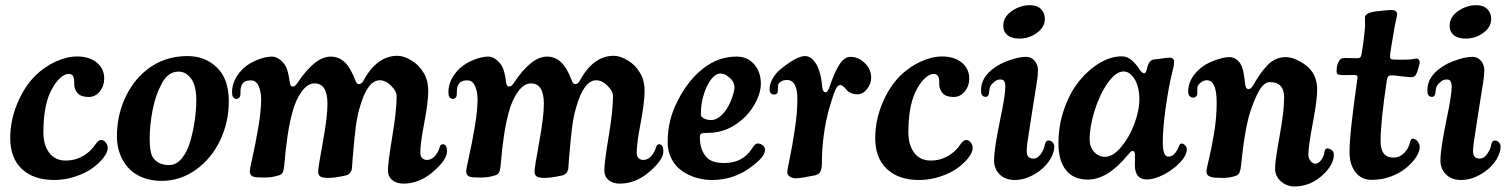

<svg xmlns="http://www.w3.org/2000/svg" viewBox="-20 -666 5679 724"><path d="M270.5 -453.1Q316.4 -453.1 344.7 -430.2Q373 -407.2 373 -369.6Q373 -341.8 356.2 -321Q339.4 -300.3 314 -300.3Q285.2 -300.3 272.5 -314.9Q259.8 -329.6 259.8 -349.6Q260.7 -368.7 256.1 -377.9Q251.5 -387.2 239.3 -387.2Q221.7 -387.2 202.6 -367.9Q183.6 -348.6 168.9 -316.4Q143.6 -260.3 143.6 -167Q143.6 -120.1 165.3 -90.3Q187 -60.5 229 -60.5Q262.2 -60.5 291.3 -76.7Q320.3 -92.8 338.4 -119.6Q350.6 -138.2 361.3 -138.2Q371.6 -138.2 378.9 -128.4Q386.2 -118.7 386.2 -107.9Q386.2 -92.3 370.6 -71.8Q355 -51.3 329.3 -32.5Q303.7 -13.7 264.6 -0.5Q225.6 12.7 184.1 12.7Q106.9 12.7 62.7 -28.6Q18.6 -69.8 18.6 -145.5Q18.6 -210.4 44.2 -273.4Q69.8 -336.4 112.3 -379.9Q147.9 -414.6 190.2 -433.8Q232.4 -453.1 270.5 -453.1Z M420.9 -151.4Q420.9 -228 450.2 -293.2Q479.5 -358.4 529.8 -399.9Q596.7 -454.6 686.5 -454.6Q753.4 -454.6 798.1 -411.4Q842.8 -368.2 842.8 -283.7Q842.8 -205.6 810.1 -136.7Q777.3 -67.9 718.5 -25.9Q659.7 16.1 589.4 16.1Q548.3 16.1 515.6 2.4Q482.9 -11.2 462.4 -34.7Q441.9 -58.1 431.4 -87.9Q420.9 -117.7 420.9 -151.4ZM618.2 -43.5Q645 -43.5 666 -69.3Q687 -95.2 698 -134.8Q709 -174.3 714.6 -213.4Q720.2 -252.4 720.2 -286.6Q720.2 -343.8 700.4 -369.9Q680.7 -396 653.3 -396Q611.3 -396 587.9 -346.7Q566.4 -307.1 555.4 -250.7Q544.4 -194.3 544.4 -141.6Q544.4 -92.8 555.7 -73.7Q574.7 -43.5 618.2 -43.5Z M1101.6 -353Q1167.5 -452.6 1227.1 -452.6Q1256.3 -452.6 1278.8 -432.4Q1301.3 -412.1 1319.3 -364.3Q1325.2 -348.6 1333 -348.6Q1336.9 -348.6 1342 -351.8Q1347.2 -355 1349.1 -359.4Q1400.4 -455.6 1478.5 -455.6Q1502 -455.6 1530.5 -438.7Q1559.1 -421.9 1575.7 -394Q1594.7 -366.2 1594.7 -321.3Q1594.7 -280.8 1579.8 -202.4Q1564.9 -124 1564.9 -91.8Q1564.9 -64.9 1587.9 -63Q1615.7 -61.5 1633.8 -99.1Q1635.3 -103 1637.2 -108.6Q1639.2 -114.3 1640.1 -116.5Q1641.1 -118.7 1644 -120.4Q1647 -122.1 1651.4 -122.1Q1665.5 -120.1 1665.5 -95.2Q1665.5 -62.5 1610.4 -16.1Q1560.1 26.4 1501 26.4Q1475.1 26.4 1459 12.9Q1442.9 -0.5 1442.9 -23.9Q1442.9 -53.2 1459.2 -150.9Q1475.6 -248.5 1475.6 -303.2Q1475.6 -322.3 1454.8 -342.8Q1434.1 -363.3 1412.1 -363.3Q1365.2 -363.3 1335.9 -258.8Q1326.7 -226.6 1321.8 -189.7Q1316.9 -152.8 1309.6 -66.9Q1309.1 -60.1 1308.6 -51.5Q1308.1 -43 1307.6 -37.1Q1307.1 -31.2 1306.6 -27.8Q1300.8 -6.3 1279.3 -3.4Q1240.7 4.9 1217.3 4.9Q1197.8 4.9 1188.7 -0.2Q1179.7 -5.4 1179.7 -19Q1179.7 -34.2 1197.3 -129.6Q1214.8 -225.1 1214.8 -274.4Q1214.8 -351.6 1166 -351.6Q1140.1 -351.6 1117.7 -320.8Q1095.2 -290 1083 -244.1Q1062.5 -172.4 1051.8 -41.5Q1050.3 -24.4 1045.9 -15.6Q1041.5 -6.8 1028.3 -3.9Q1004.4 3.4 980 3.4Q946.8 3.4 940.4 1.5Q921.9 -1.5 921.9 -21.5Q921.9 -27.8 932.6 -75.4Q943.4 -123 954.1 -186Q964.8 -249 964.8 -292.5Q964.8 -319.3 955.6 -340.8Q946.3 -362.3 927.7 -362.8Q910.6 -363.3 900.9 -356.9Q889.6 -348.6 887.2 -329.1Q886.7 -323.2 886.7 -316.2Q886.7 -309.1 886.2 -305.2Q885.3 -300.8 880.9 -296.6Q876.5 -292.5 871.1 -293Q855 -294.4 855 -317.9Q855 -366.7 897 -407.7Q918.9 -427.7 950 -440.2Q981 -452.6 1005.4 -452.6Q1020 -452.6 1034.2 -442.1Q1048.3 -431.6 1057.1 -416.5Q1067.4 -397.5 1072.8 -354Q1075.2 -339.8 1082.5 -339.8Q1087.9 -339.8 1091.3 -341.8Q1094.7 -343.8 1097.9 -348.1Q1101.1 -352.5 1101.6 -353Z M1917.5 -353Q1983.4 -452.6 2043 -452.6Q2072.3 -452.6 2094.7 -432.4Q2117.2 -412.1 2135.3 -364.3Q2141.1 -348.6 2148.9 -348.6Q2152.8 -348.6 2158 -351.8Q2163.1 -355 2165 -359.4Q2216.3 -455.6 2294.4 -455.6Q2317.9 -455.6 2346.4 -438.7Q2375 -421.9 2391.6 -394Q2410.6 -366.2 2410.6 -321.3Q2410.6 -280.8 2395.8 -202.4Q2380.9 -124 2380.9 -91.8Q2380.9 -64.9 2403.8 -63Q2431.6 -61.5 2449.7 -99.1Q2451.2 -103 2453.1 -108.6Q2455.1 -114.3 2456.1 -116.5Q2457 -118.7 2460 -120.4Q2462.9 -122.1 2467.3 -122.1Q2481.4 -120.1 2481.4 -95.2Q2481.4 -62.5 2426.3 -16.1Q2376 26.4 2316.9 26.4Q2291 26.4 2274.9 12.9Q2258.8 -0.5 2258.8 -23.9Q2258.8 -53.2 2275.1 -150.9Q2291.5 -248.5 2291.5 -303.2Q2291.5 -322.3 2270.8 -342.8Q2250 -363.3 2228 -363.3Q2181.2 -363.3 2151.9 -258.8Q2142.6 -226.6 2137.7 -189.7Q2132.8 -152.8 2125.5 -66.9Q2125 -60.1 2124.5 -51.5Q2124 -43 2123.5 -37.1Q2123 -31.2 2122.6 -27.8Q2116.7 -6.3 2095.2 -3.4Q2056.6 4.9 2033.2 4.9Q2013.7 4.9 2004.6 -0.2Q1995.6 -5.4 1995.6 -19Q1995.6 -34.2 2013.2 -129.6Q2030.8 -225.1 2030.8 -274.4Q2030.8 -351.6 1981.9 -351.6Q1956.1 -351.6 1933.6 -320.8Q1911.1 -290 1898.9 -244.1Q1878.4 -172.4 1867.7 -41.5Q1866.2 -24.4 1861.8 -15.6Q1857.4 -6.8 1844.2 -3.9Q1820.3 3.4 1795.9 3.4Q1762.7 3.4 1756.3 1.5Q1737.8 -1.5 1737.8 -21.5Q1737.8 -27.8 1748.5 -75.4Q1759.3 -123 1770 -186Q1780.8 -249 1780.8 -292.5Q1780.8 -319.3 1771.5 -340.8Q1762.2 -362.3 1743.7 -362.8Q1726.6 -363.3 1716.8 -356.9Q1705.6 -348.6 1703.1 -329.1Q1702.6 -323.2 1702.6 -316.2Q1702.6 -309.1 1702.1 -305.2Q1701.2 -300.8 1696.8 -296.6Q1692.4 -292.5 1687 -293Q1670.9 -294.4 1670.9 -317.9Q1670.9 -366.7 1712.9 -407.7Q1734.9 -427.7 1765.9 -440.2Q1796.9 -452.6 1821.3 -452.6Q1835.9 -452.6 1850.1 -442.1Q1864.3 -431.6 1873 -416.5Q1883.3 -397.5 1888.7 -354Q1891.1 -339.8 1898.4 -339.8Q1903.8 -339.8 1907.2 -341.8Q1910.6 -343.8 1913.8 -348.1Q1917 -352.5 1917.5 -353Z M2757.3 -452.6Q2793 -452.6 2815.9 -431.6Q2849.1 -401.9 2849.1 -349.1Q2849.1 -320.3 2832.3 -285.6Q2815.4 -251 2791 -226.6Q2728.5 -165 2650.9 -165Q2630.9 -165 2625 -162.4Q2619.1 -159.7 2619.1 -148.4Q2619.1 -100.1 2645 -72.3Q2664.6 -51.3 2710.9 -51.3Q2781.2 -51.3 2816.4 -106.9Q2827.1 -125 2837.4 -125Q2847.2 -125 2855 -118.7Q2864.7 -111.8 2864.7 -101.1Q2864.7 -76.2 2820.3 -42.5Q2752 12.7 2664.6 12.7Q2632.8 12.7 2603.5 3.7Q2574.2 -5.4 2550.3 -22.5Q2526.4 -39.6 2512 -67.4Q2497.6 -95.2 2497.6 -129.9Q2497.6 -215.3 2536.1 -287.1Q2573.7 -362.3 2631.1 -407.5Q2688.5 -452.6 2757.3 -452.6ZM2629.9 -222.2Q2641.6 -213.4 2661.6 -213.4Q2682.6 -213.4 2702.1 -232.7Q2721.7 -252 2735.4 -284.2Q2749.5 -318.8 2749.5 -335.9Q2749.5 -359.9 2726.6 -376.5Q2712.4 -388.7 2696.3 -388.7Q2668.9 -388.7 2644.5 -337.9Q2623 -289.6 2623 -238.3Q2623 -231 2624 -228.3Q2625 -225.6 2629.9 -222.2Z M3187.5 -451.7Q3216.3 -451.7 3240.7 -428.5Q3265.1 -405.3 3265.1 -373Q3265.1 -350.1 3249.5 -330.3Q3233.9 -310.5 3213.4 -310.5Q3198.2 -310.5 3187.3 -315.9Q3176.3 -321.3 3171.4 -327.9Q3166.5 -334.5 3160.4 -339.8Q3154.3 -345.2 3147.9 -345.2Q3138.7 -345.2 3130.6 -327.9Q3122.6 -310.5 3108.9 -264.6Q3079.1 -162.6 3079.1 -44.4Q3078.1 -7.8 3050.8 -4.4Q3001.5 5.9 2981 6.3Q2967.8 6.3 2958.3 -0.2Q2948.7 -6.8 2948.7 -17.6Q2948.7 -24.9 2958.3 -70.6Q2967.8 -116.2 2977.3 -179.4Q2986.8 -242.7 2986.8 -292.5Q2986.8 -363.8 2948.2 -364.3Q2935.5 -364.7 2925.3 -358.9Q2915 -353 2914.1 -344.2Q2913.6 -338.9 2913.3 -332Q2913.1 -325.2 2913.1 -322.3Q2911.6 -308.6 2897 -309.6Q2881.8 -311.5 2881.8 -331.1Q2881.8 -348.1 2893.3 -369.1Q2904.8 -390.1 2924.3 -405.8Q2984.4 -454.6 3015.6 -454.6Q3039.1 -454.6 3056.6 -426.3Q3060.5 -420.4 3063.7 -413.3Q3066.9 -406.2 3069.3 -398.4Q3071.8 -390.6 3073.5 -384.3Q3075.2 -377.9 3076.4 -369.4Q3077.6 -360.8 3078.4 -356.4Q3079.1 -352.1 3079.8 -344.5Q3080.6 -336.9 3080.6 -335.9Q3083.5 -317.9 3093.8 -317.9Q3099.6 -317.9 3106.9 -335Q3124.5 -388.7 3143.6 -420.2Q3162.6 -451.7 3187.5 -451.7Z M3532.2 -453.1Q3578.1 -453.1 3606.4 -430.2Q3634.8 -407.2 3634.8 -369.6Q3634.8 -341.8 3617.9 -321Q3601.1 -300.3 3575.7 -300.3Q3546.9 -300.3 3534.2 -314.9Q3521.5 -329.6 3521.5 -349.6Q3522.5 -368.7 3517.8 -377.9Q3513.2 -387.2 3501 -387.2Q3483.4 -387.2 3464.4 -367.9Q3445.3 -348.6 3430.7 -316.4Q3405.3 -260.3 3405.3 -167Q3405.3 -120.1 3427 -90.3Q3448.7 -60.5 3490.7 -60.5Q3523.9 -60.5 3553 -76.7Q3582 -92.8 3600.1 -119.6Q3612.3 -138.2 3623 -138.2Q3633.3 -138.2 3640.6 -128.4Q3647.9 -118.7 3647.9 -107.9Q3647.9 -92.3 3632.3 -71.8Q3616.7 -51.3 3591.1 -32.5Q3565.4 -13.7 3526.4 -0.5Q3487.3 12.7 3445.8 12.7Q3368.7 12.7 3324.5 -28.6Q3280.3 -69.8 3280.3 -145.5Q3280.3 -210.4 3305.9 -273.4Q3331.5 -336.4 3374 -379.9Q3409.7 -414.6 3451.9 -433.8Q3494.1 -453.1 3532.2 -453.1Z M3763.2 -568.8Q3763.2 -602.5 3795.4 -624.5Q3827.6 -646.5 3863.8 -646.5Q3890.1 -646.5 3905 -632.1Q3919.9 -617.7 3919.9 -594.7Q3919.9 -564 3890.4 -542.2Q3860.8 -520.5 3823.7 -520.5Q3794.9 -520.5 3779.1 -533.4Q3763.2 -546.4 3763.2 -568.8ZM3752 -217.3Q3771 -307.6 3771 -339.4Q3771 -364.7 3755.4 -366.2Q3742.2 -367.2 3732.4 -359.9Q3713.4 -345.7 3711.4 -331.1Q3710.9 -328.6 3710.4 -323Q3710 -317.4 3709 -313Q3708 -308.6 3706.5 -306.2Q3702.6 -299.8 3694.8 -300.8Q3679.2 -302.7 3679.2 -324.2Q3679.2 -362.3 3706.5 -390.6Q3733.9 -418.9 3774.9 -434.6Q3819.3 -451.7 3849.1 -451.7Q3868.7 -451.7 3881.3 -436.8Q3894 -421.9 3894 -401.4Q3894 -391.6 3892.8 -379.6Q3891.6 -367.7 3889.6 -355.2Q3887.7 -342.8 3881.8 -306.2Q3876 -269.5 3870.1 -232.4Q3868.2 -217.8 3862.5 -183.3Q3856.9 -148.9 3854.2 -128.9Q3851.6 -108.9 3851.6 -95.7Q3851.6 -67.9 3877 -67.9Q3892.6 -67.9 3904.8 -85.4Q3917 -103 3919.4 -118.2Q3922.4 -136.2 3934.1 -136.2Q3942.4 -136.2 3949 -129.2Q3955.6 -122.1 3955.6 -112.8Q3955.6 -92.8 3941.2 -67.1Q3926.8 -41.5 3897.9 -20Q3852.1 12.7 3806.6 12.7Q3771 12.7 3749.8 -8.1Q3728.5 -28.8 3728.5 -60.5Q3728.5 -105 3752 -217.3Z M4455.1 -102.1Q4455.1 -80.1 4429.4 -53Q4403.8 -25.9 4368.2 -7.6Q4332.5 10.7 4304.7 10.7Q4259.3 10.7 4259.3 -44.4Q4259.3 -48.8 4259.8 -64.2Q4260.3 -79.6 4259.8 -85Q4258.8 -96.7 4250.5 -96.7Q4247.6 -96.7 4244.9 -94.7Q4242.2 -92.8 4237.8 -87.4Q4233.4 -82 4231.4 -80.1Q4156.2 11.2 4082 11.2Q4028.3 11.2 3999.8 -24.2Q3971.2 -59.6 3971.2 -126Q3971.2 -193.8 3993.2 -256.1Q4015.1 -318.4 4049.8 -360.8Q4084.5 -403.3 4126.7 -428.5Q4168.9 -453.6 4210 -453.6Q4220.7 -453.6 4230.5 -449.7Q4240.2 -445.8 4248.5 -438Q4256.8 -430.2 4261.7 -424.8Q4266.6 -419.4 4273.4 -409.7Q4280.3 -399.9 4281.2 -398.4Q4288.6 -389.6 4294.9 -389.6Q4301.8 -389.6 4306.6 -413.6Q4310.5 -427.2 4316.2 -433.6Q4321.8 -439.9 4331.5 -441.9Q4345.2 -442.9 4364.3 -445.8Q4383.3 -448.7 4390.1 -448.7Q4407.2 -448.7 4407.2 -432.1Q4407.2 -425.8 4406.2 -419.7Q4405.3 -413.6 4401.9 -400.1Q4398.4 -386.7 4397 -379.4Q4385.3 -330.1 4375 -255.1Q4364.7 -180.2 4364.7 -131.3Q4364.7 -77.6 4383.3 -75.7Q4397 -73.7 4408.4 -85.7Q4419.9 -97.7 4427.2 -118.2Q4430.7 -126 4438 -124.5Q4444.3 -123.5 4450.7 -115.7Q4455.1 -110.8 4455.1 -102.1ZM4216.8 -396.5Q4187.5 -396.5 4157 -353Q4126.5 -309.6 4107.7 -249.3Q4088.9 -189 4088.9 -139.6Q4088.9 -111.8 4105.7 -93.3Q4122.6 -74.7 4147 -74.7Q4176.3 -74.7 4207 -110.8Q4237.8 -147 4257.1 -198Q4276.4 -249 4276.4 -293Q4276.4 -317.4 4270 -340.3Q4263.7 -363.3 4249.5 -379.9Q4235.4 -396.5 4216.8 -396.5Z M4829.6 -450.7Q4852.1 -450.7 4882.1 -434.3Q4912.1 -418 4927.2 -396Q4946.8 -368.7 4946.8 -326.2Q4946.8 -289.1 4930.2 -201.2Q4913.6 -113.3 4913.6 -83Q4913.6 -69.3 4921.4 -59.6Q4929.2 -49.8 4939 -48.8Q4951.2 -48.3 4961.7 -62.3Q4972.2 -76.2 4974.1 -91.8Q4975.1 -100.1 4978.8 -103.8Q4982.4 -107.4 4987.3 -106.4Q4992.7 -105.5 4996.1 -103.5Q5009.8 -97.7 5009.8 -83Q5009.8 -46.4 4970.2 -8.3Q4922.4 37.1 4861.3 37.1Q4832 37.1 4810.1 17.8Q4788.1 -1.5 4788.1 -30.8Q4788.1 -59.6 4805.2 -153.1Q4822.3 -246.6 4822.3 -297.9Q4822.3 -356.4 4769.5 -356.4Q4747.1 -356.4 4729.5 -326.7Q4711.9 -296.9 4694.8 -245.6Q4673.3 -178.7 4659.7 -41.5Q4658.7 -33.2 4658 -29.1Q4657.2 -24.9 4655 -18.3Q4652.8 -11.7 4648.9 -8.1Q4645 -4.4 4639.2 -2.9Q4618.7 4.9 4590.3 4.9Q4555.2 4.9 4548.3 1.5Q4529.3 -2.4 4529.3 -19.5Q4529.3 -27.8 4538.8 -66.7Q4548.3 -105.5 4558.1 -164.1Q4567.9 -222.7 4567.9 -278.3Q4567.9 -362.3 4532.2 -363.3Q4520.5 -364.3 4508.5 -355.2Q4496.6 -346.2 4495.1 -336.9Q4494.6 -332.5 4494.9 -326.9Q4495.1 -321.3 4494.6 -312Q4494.1 -305.2 4489.3 -301.3Q4484.4 -297.4 4478 -297.9Q4460.4 -300.3 4460.4 -320.3Q4460.4 -367.7 4503.4 -405.8Q4523.9 -424.8 4558.8 -437.7Q4593.8 -450.7 4616.2 -450.7Q4639.2 -450.7 4656.2 -427.7Q4660.6 -421.4 4664.6 -409.2Q4668.5 -397 4669.9 -388.2Q4671.4 -379.4 4673.6 -363Q4675.8 -346.7 4675.8 -345.2Q4678.7 -329.6 4688 -329.6Q4695.8 -329.6 4704.6 -342.8Q4719.7 -369.1 4731.2 -385.7Q4742.7 -402.3 4758.1 -418.7Q4773.4 -435.1 4791 -442.9Q4808.6 -450.7 4829.6 -450.7Z M5186 -133.8Q5186 -71.8 5233.9 -71.8Q5252 -71.8 5263.7 -80.1Q5275.4 -87.4 5284.9 -101.6Q5294.4 -115.7 5295.9 -127Q5299.8 -143.1 5306.6 -143.1Q5317.9 -143.1 5325.7 -132.6Q5333.5 -122.1 5333.5 -112.3Q5333.5 -89.8 5313.5 -64.5Q5293.5 -39.1 5269 -22.9Q5215.8 12.2 5151.4 12.2Q5113.8 12.2 5091.3 -16.8Q5068.8 -45.9 5068.8 -92.3Q5068.8 -130.4 5076.4 -198.2Q5084 -266.1 5091.6 -319.1Q5099.1 -372.1 5099.1 -373.5Q5099.1 -381.8 5092.3 -382.8Q5086.4 -383.3 5080.3 -383.3Q5074.2 -383.3 5065.9 -383.1Q5057.6 -382.8 5051.8 -382.8Q5032.7 -382.8 5027.3 -384.8Q5020 -386.2 5020 -398.9Q5020 -425.8 5033.2 -440.9Q5037.6 -447.3 5051.3 -447.3Q5058.1 -447.3 5071.8 -447Q5085.4 -446.8 5091.8 -446.5Q5098.1 -446.3 5103.5 -446.8Q5111.3 -447.8 5113.8 -460Q5122.6 -509.3 5127 -561Q5127.9 -570.8 5127.2 -587.2Q5126.5 -603.5 5127.9 -605Q5133.3 -617.7 5164.6 -622.6Q5212.4 -628.4 5227.1 -628.4Q5237.8 -628.4 5243.2 -623.8Q5248.5 -619.1 5248.5 -612.3Q5248.5 -609.9 5247.1 -603.3Q5245.6 -596.7 5242.9 -584.7Q5240.2 -572.8 5238.3 -561.5Q5221.7 -467.3 5221.7 -454.6Q5221.7 -446.3 5224.1 -444.1Q5226.6 -441.9 5234.9 -441.4Q5264.2 -440.4 5290.5 -441.4Q5303.7 -441.9 5310.5 -443.6Q5317.4 -445.3 5319.3 -445.3Q5333.5 -445.3 5333.5 -428.7Q5333.5 -427.7 5328.6 -409.7Q5325.7 -397.9 5322.8 -391.6Q5318.4 -381.3 5313.7 -378.2Q5309.1 -375 5300.3 -375Q5289.6 -375 5263.7 -378.4Q5237.8 -381.8 5227.5 -381.8Q5218.3 -381.8 5214.6 -377.7Q5210.9 -373.5 5209.5 -363.3Q5186 -207.5 5186 -133.8Z M5446.3 -568.8Q5446.3 -602.5 5478.5 -624.5Q5510.7 -646.5 5546.9 -646.5Q5573.2 -646.5 5588.1 -632.1Q5603 -617.7 5603 -594.7Q5603 -564 5573.5 -542.2Q5543.9 -520.5 5506.8 -520.5Q5478 -520.5 5462.2 -533.4Q5446.3 -546.4 5446.3 -568.8ZM5435.1 -217.3Q5454.1 -307.6 5454.1 -339.4Q5454.1 -364.7 5438.5 -366.2Q5425.3 -367.2 5415.5 -359.9Q5396.5 -345.7 5394.5 -331.1Q5394 -328.6 5393.6 -323Q5393.1 -317.4 5392.1 -313Q5391.1 -308.6 5389.6 -306.2Q5385.7 -299.8 5377.9 -300.8Q5362.3 -302.7 5362.3 -324.2Q5362.3 -362.3 5389.6 -390.6Q5417 -418.9 5458 -434.6Q5502.4 -451.7 5532.2 -451.7Q5551.8 -451.7 5564.5 -436.8Q5577.1 -421.9 5577.1 -401.4Q5577.1 -391.6 5575.9 -379.6Q5574.7 -367.7 5572.8 -355.2Q5570.8 -342.8 5564.9 -306.2Q5559.1 -269.5 5553.2 -232.4Q5551.3 -217.8 5545.7 -183.3Q5540 -148.9 5537.4 -128.9Q5534.7 -108.9 5534.7 -95.7Q5534.7 -67.9 5560.1 -67.9Q5575.7 -67.9 5587.9 -85.4Q5600.1 -103 5602.5 -118.2Q5605.5 -136.2 5617.2 -136.2Q5625.5 -136.2 5632.1 -129.2Q5638.7 -122.1 5638.7 -112.8Q5638.7 -92.8 5624.3 -67.1Q5609.9 -41.5 5581.1 -20Q5535.2 12.7 5489.7 12.7Q5454.1 12.7 5432.9 -8.1Q5411.6 -28.8 5411.6 -60.5Q5411.6 -105 5435.1 -217.3Z"/></svg>

Font: Cooper* SemiBold
Style: Italic
Weight: 600
Italic angle: -7°
Designer: Owen Earl
Foundry: indestructible type*
Version: Version 0.001